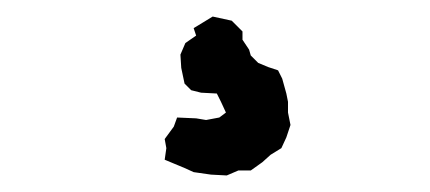

<svg xmlns="http://www.w3.org/2000/svg" viewBox="-20 -33 520 232"><path d="M254 179 235 178 214 175 203 170 191 165 179 160 181 146 179 135 190 120 194 109 217 110 229 112 245 109 253 103 247 90 242 80 223 79 211 76 203 68 199 49 198 33 204 19 217 10 214 1 237 -13 260 -8 273 5V15L281 27L283 34L292 43L304 48L316 52L321 62L326 80L328 90V103L331 118L326 133L320 146L307 154L297 163L283 173H268Z"/></svg>

Font: Winky Rough Medium
Style: Regular
Weight: 500
Designer: Simon Atzbach
Foundry: typofactur
Version: Version 1.206; ttfautohint (v1.8.4.7-5d5b)